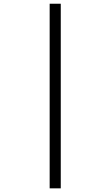

<svg xmlns="http://www.w3.org/2000/svg" viewBox="-20 -780 599 1040"><path d="M249 -759.8H309.1V240.2H249Z"/></svg>

Font: Noto Serif Telugu
Style: Regular
Weight: 400
Designer: Indian Type Foundry
Foundry: Monotype Imaging Inc.
Version: Version 1.01